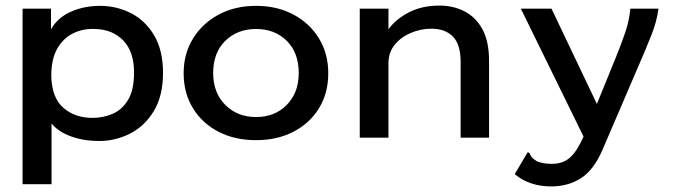

<svg xmlns="http://www.w3.org/2000/svg" viewBox="-20 -494 2440 689"><path d="M61 167V-463H163V-389Q187 -431 234.5 -452Q282 -473 339 -473Q399 -473 450.5 -446.5Q502 -420 533.5 -366.5Q565 -313 565 -232Q565 -150 532 -95.5Q499 -41 446.5 -14.5Q394 12 336 12Q281 12 235 -4.5Q189 -21 165 -51V167ZM312 -71Q350 -71 384 -85.5Q418 -100 439.5 -135.5Q461 -171 461 -234Q461 -308 423 -348Q385 -388 322 -390Q279 -392 243.5 -375Q208 -358 186 -320.5Q164 -283 164 -221Q166 -143 207.5 -107Q249 -71 312 -71Z M899 9Q823 9 764.5 -21Q706 -51 672.5 -105.5Q639 -160 639 -231Q639 -301 672.5 -355.5Q706 -410 764.5 -441.5Q823 -473 899 -473Q975 -473 1033.5 -441.5Q1092 -410 1125 -355.5Q1158 -301 1158 -231Q1158 -160 1125 -106Q1092 -52 1033.5 -21.5Q975 9 899 9ZM899 -74Q966 -74 1009 -117.5Q1052 -161 1052 -232Q1052 -305 1009 -347.5Q966 -390 899 -390Q832 -390 788.5 -347.5Q745 -305 745 -232Q745 -161 788.5 -117.5Q832 -74 899 -74Z M1271 0V-463H1374V-389Q1401 -426 1448 -450Q1495 -474 1557 -474Q1607 -474 1647.5 -453Q1688 -432 1711.5 -388.5Q1735 -345 1735 -275V0H1633V-273Q1633 -334 1605.5 -362.5Q1578 -391 1528 -391Q1490 -391 1454.5 -376Q1419 -361 1396.5 -333.5Q1374 -306 1374 -267V0Z M1958 175Q1880 175 1827 131L1869 60L1874 52L1881 56Q1883 64 1888 70Q1893 76 1907 85Q1930 94 1960 94Q2001 94 2026.5 70.5Q2052 47 2074 -4L1849 -463H1959L2122 -121L2190 -288Q2208 -332 2223 -375.5Q2238 -419 2242 -463H2343Q2337 -417 2317.5 -368Q2298 -319 2278 -273L2141 46Q2110 117 2064 146Q2018 175 1958 175Z"/></svg>

Font: Inconsolata Expanded SemiBold
Style: Regular
Weight: 600
Width: 7
Monospace: yes
Designer: Raph Levien, Cyreal, Brenton Simpson
Foundry: Raph Levien, Cyreal, Google
Version: Version 3.001; ttfautohint (v1.8.2.53-6de2)